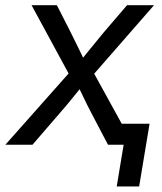

<svg xmlns="http://www.w3.org/2000/svg" viewBox="-45 -542 607 719"><path d="M-24.9 0 240.7 -299.3 229.5 -234.4 73.2 -522.5H168L220.2 -419.9Q236.8 -387.2 251.7 -356Q266.6 -324.7 281.7 -293.5H239.7Q265.6 -324.7 290.5 -356Q315.4 -387.2 342.8 -419.9L430.7 -522.5H531.7L279.3 -233.4L290 -298.3L454.1 0H359.4L297.4 -118.2Q280.8 -149.9 266.6 -179.9Q252.4 -210 236.8 -240.2H279.3Q254.4 -210 230.5 -179.9Q206.5 -149.9 178.7 -118.2L76.7 0ZM392.1 156.2 418 0H381.8L394.5 -78.6H515.1L476.1 156.2Z"/></svg>

Font: Inter 28pt
Style: Italic
Weight: 400
Italic angle: -9.3988°
Designer: Rasmus Andersson
Foundry: rsms
Version: Version 4.001;git-66647c0bb